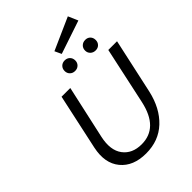

<svg xmlns="http://www.w3.org/2000/svg" viewBox="-282 -1137 1275 1275"><g transform="rotate(-45 355.5 -500.0)"><path d="M392 -858 370 -905 597 -1006 627 -937ZM325 -764Q325 -786 339 -800Q353 -814 375 -814Q397 -814 411 -800Q425 -786 425 -764Q425 -743 411 -729Q397 -715 375 -715Q353 -715 339 -729Q325 -743 325 -764ZM517 -764Q517 -786 531.5 -800Q546 -814 568 -814Q590 -814 603.5 -800Q617 -786 617 -764Q617 -743 603.5 -729Q590 -715 568 -715Q546 -715 531.5 -729Q517 -743 517 -764ZM321 6Q201 6 140 -68Q79 -142 105 -265L190 -658H272L189 -283Q166 -177 210.5 -117.5Q255 -58 343 -58Q499 -58 542 -255L629 -658H711L626 -269Q597 -142 518.5 -68Q440 6 321 6Z"/></g></svg>

Font: EauTest Medium
Style: Italic
Weight: 500
Italic angle: -12°
Designer: Christian Thalmann (Catharsis Fonts)
Version: Version 0.001;PS 000.001;hotconv 1.0.88;makeotf.lib2.5.64775